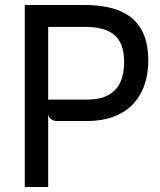

<svg xmlns="http://www.w3.org/2000/svg" viewBox="-20 -747 640 767"><path d="M208 -263.5Q192.5 -263.5 182.2 -272.8Q172 -282 172 -297.5L137 -325L172.5 -349H325.5Q379 -349 412 -366.8Q445 -384.5 460.5 -418.2Q476 -452 476 -500Q476 -548.5 459.2 -579.2Q442.5 -610 408.2 -624.8Q374 -639.5 321 -639.5H169.5L126 -727Q143.5 -727 169.8 -727Q196 -727 224.2 -727Q252.5 -727 277.5 -727Q302.5 -727 318 -727Q447.5 -727 510 -672Q572.5 -617 572.5 -505Q572.5 -456 558.8 -412.5Q545 -369 515.5 -335.5Q486 -302 438.5 -282.8Q391 -263.5 323 -263.5ZM79 0V-727H172.5V0Z"/></svg>

Font: Spline Sans Mono
Style: Regular
Weight: 400
Monospace: yes
Designer: Eben Sorkin, Mirko Velimirovic
Foundry: Sorkin Type
Version: Version 1.004